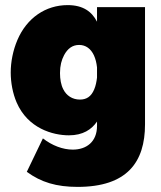

<svg xmlns="http://www.w3.org/2000/svg" viewBox="-20 -548 630 752"><path d="M360 -520V-463C340 -502 306 -528 245 -528C159 -528 85 -478 48 -391C31 -351 22 -306 22 -264C22 -224 30 -182 45 -147C89 -45 187 -18 250 -18C305 -18 339 -41 360 -72V-55C360 8 318 38 265 38C226 38 184 22 148 -6L85 125C141 166 201 184 284 184C478 184 548 87 548 -61V-520ZM349 -198C337 -169 318 -158 293 -158C263 -158 240 -174 228 -198C219 -215 215 -238 215 -262C215 -291 221 -313 231 -332C245 -358 264 -372 290 -372C316 -372 336 -357 348 -331C354 -318 358 -302 360 -284V-244C358 -228 355 -212 349 -198Z"/></svg>

Font: Arthouse Owned Black
Style: Regular
Weight: 900
Designer: Jeremy Tribby
Foundry: Tribby Type
Version: Version 1.000;PS 001.000;hotconv 1.0.88;makeotf.lib2.5.64775